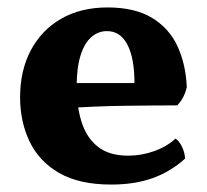

<svg xmlns="http://www.w3.org/2000/svg" viewBox="-20 -487 557 516"><path d="M279 9Q193 9 139.1 -22.1Q85.2 -53.2 59.6 -106.5Q34 -159.8 34 -226Q34 -297.2 62.6 -351.5Q91.2 -405.8 144 -436.4Q196.8 -467 269.2 -467Q342 -467 388.1 -439.3Q434.2 -411.6 456.7 -363.4Q479.2 -315.2 482 -252.8Q475 -222.6 456.2 -203.8Q429.6 -203.8 393.2 -203.5Q356.8 -203.2 315.6 -202.7Q274.4 -202.2 232.4 -200.4Q190.4 -198.6 152.2 -196V-263.8H341.4Q341.4 -330.4 322.5 -366.9Q303.6 -403.4 267.4 -403.4Q244 -403.4 225.5 -387.4Q207 -371.4 196.5 -338Q186 -304.6 186 -253Q186 -201.6 199.1 -159.6Q212.2 -117.6 242.5 -93.1Q272.8 -68.6 324.8 -68.6Q359.6 -68.6 394 -80.7Q428.4 -92.8 451.6 -114.6Q461.4 -108.4 469 -92.8Q476.6 -77.2 477.4 -60.8Q439.2 -26 390.8 -8.5Q342.4 9 279 9Z"/></svg>

Font: Vollkorn
Style: Regular
Weight: 400
Designer: Friedrich Althausen
Foundry: Friedrich Althausen
Version: Version 4.104